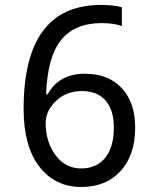

<svg xmlns="http://www.w3.org/2000/svg" viewBox="-20 -744 640 774"><path d="M471.2 -714.8V-639.2Q436.5 -650.9 390.1 -650.9Q280.8 -650.9 225.8 -582Q170.9 -513.2 166 -363.8H171.9Q218.3 -446.8 321.8 -446.8Q417 -446.8 470.9 -388.7Q524.9 -330.6 524.9 -230Q524.9 -118.7 466.1 -54.4Q407.2 9.8 308.1 9.8Q201.7 9.8 138.4 -72.5Q75.2 -154.8 75.2 -305.2Q75.2 -724.1 387.2 -724.1Q438 -724.1 471.2 -714.8ZM439 -230Q439 -300.8 405.5 -338.9Q372.1 -377 310.1 -377Q248 -377 206.1 -337.4Q164.1 -297.9 164.1 -247.1Q164.1 -172.9 203.6 -118.9Q243.2 -64.9 307.1 -64.9Q369.1 -64.9 404.1 -107.9Q439 -150.9 439 -230Z"/></svg>

Font: Droid Sans Mono
Style: Regular
Weight: 400
Monospace: yes
Foundry: Ascender Corporation
Version: Version 1.00 build 112